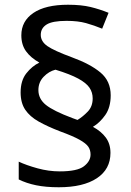

<svg xmlns="http://www.w3.org/2000/svg" viewBox="-20 -785 553 810"><path d="M67 -395Q67 -445 91 -475.5Q115 -506 146 -521Q110 -541 90 -568.5Q70 -596 70 -636Q70 -696 121 -730.5Q172 -765 267 -765Q323 -765 362 -755.5Q401 -746 438 -731L411 -664Q377 -678 343 -687.5Q309 -697 261 -697Q201 -697 176.5 -681.5Q152 -666 152 -638Q152 -610 180 -590.5Q208 -571 284 -543Q361 -515 404 -479Q447 -443 447 -383Q447 -332 424 -299.5Q401 -267 372 -250Q407 -231 426.5 -204.5Q446 -178 446 -140Q446 -71 388.5 -33Q331 5 228 5Q173 5 132 -3.5Q91 -12 59 -28V-103Q91 -88 138 -75Q185 -62 232 -62Q306 -62 334 -83.5Q362 -105 362 -133Q362 -152 352.5 -166Q343 -180 315.5 -195.5Q288 -211 233 -231Q181 -251 143.5 -272Q106 -293 86.5 -322Q67 -351 67 -395ZM142 -405Q142 -368 173.5 -342.5Q205 -317 285 -287L307 -279Q330 -293 350.5 -314.5Q371 -336 371 -370Q371 -395 357.5 -415Q344 -435 310 -453.5Q276 -472 214 -491Q186 -484 164 -461Q142 -438 142 -405Z"/></svg>

Font: Noto Sans Shavian
Style: Regular
Weight: 400
Designer: Monotype Design Team
Foundry: Monotype Imaging Inc.
Version: Version 2.001; ttfautohint (v1.8.4.7-5d5b)